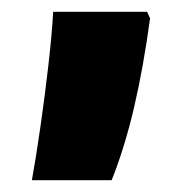

<svg xmlns="http://www.w3.org/2000/svg" viewBox="-20 -166 328 325"><path d="M229 -146 234 -135Q223 -53 207 15.5Q191 84 169 139H34Q41 100 48.5 48Q56 -4 62 -56.5Q68 -109 70 -146Z"/></svg>

Font: Noto Sans Tamil ExtraCondensed Black
Style: Regular
Weight: 900
Width: 2
Designer: Jelle Bosma - Monotype Design Team
Foundry: Monotype Imaging Inc.
Version: Version 2.004; ttfautohint (v1.8.4.7-5d5b)